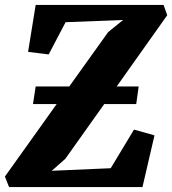

<svg xmlns="http://www.w3.org/2000/svg" viewBox="-38 -763 702 783"><path d="M-1 0 -18 -43 193 -338.5H96.5L107.5 -410.5H244.5L403 -632L464 -681.5L229.5 -672.5L160.5 -541L76.5 -551.5L107.5 -743H629L644 -701L438 -410.5H527.5L517.5 -338.5H387L228.5 -115.5L173 -66.5L413.5 -77L508.5 -234.5L592 -211L543 0Z"/></svg>

Font: Merriweather Light 18pt Black
Style: Italic
Weight: 900
Italic angle: -7.8°
Version: Version 2.101